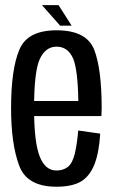

<svg xmlns="http://www.w3.org/2000/svg" viewBox="-20 -720 447 744"><path d="M199 3.6V-59.3Q154.5 -59.3 133.6 -114.6Q112 -169.2 112 -300.1Q112 -442.5 134 -490.9Q156.3 -539.2 199.2 -539.2Q243.7 -539.2 263.8 -492.2Q281.6 -447.9 283.5 -328.6H102.4V-270.2H372.9Q374 -285.2 374 -300.7Q374 -452.5 344.9 -527.8Q314.9 -602.6 199.2 -602.6Q85.7 -602.6 54.9 -527.1Q22.9 -451.5 22.9 -300.5Q22.9 -163.2 54 -79.2Q83.9 3.6 199 3.6ZM199 -59.3V3.6Q258.5 3.6 293.1 -16.3Q327.3 -36.3 346.1 -83.2Q364.1 -129.9 368.3 -202.2L283.1 -214.3Q279.1 -166.1 270.4 -126.4Q261 -87.1 242.4 -72.8Q224.5 -59.3 199 -59.3ZM213.1 -620.5H257.6L206.9 -700.2H142.5Z"/></svg>

Font: Anybody Thin Condensed
Style: Regular
Weight: 100
Width: 3
Version: Version 1.113;gftools[0.9.25]